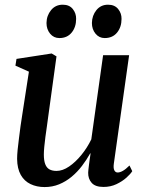

<svg xmlns="http://www.w3.org/2000/svg" viewBox="-20 -766 602 797"><path d="M165 10.5Q132.5 10.5 106.8 -1.8Q81 -14 66.2 -40Q51.5 -66 51 -106.5Q51 -122 53.2 -144.5Q55.5 -167 58.8 -192.5Q62 -218 65.2 -242Q68.5 -266 71.5 -284L100 -468.5L44 -493.5L48.5 -521.5L194.5 -544L214.5 -532L180.5 -284.5Q178 -265 174.8 -242.5Q171.5 -220 168.5 -197.8Q165.5 -175.5 163.8 -156.5Q162 -137.5 162 -124.5Q162 -99.5 167.8 -84.5Q173.5 -69.5 185.2 -63Q197 -56.5 214.5 -56.5Q240 -56.5 266.8 -74.8Q293.5 -93 317.8 -122.8Q342 -152.5 359 -187.5L408 -537H516L452.5 -86.5Q450 -68.5 454.5 -59.2Q459 -50 468.5 -50Q478 -50 490 -56.8Q502 -63.5 517.5 -79L529 -55.5Q522 -44 504.8 -28.5Q487.5 -13 463.2 -1.5Q439 10 409.5 10Q375.5 10 360.5 -7Q345.5 -24 346 -49.5Q346 -53 347 -62Q348 -71 349.5 -83Q351 -95 352.8 -107.2Q354.5 -119.5 356 -129L354.5 -129.5Q339.5 -102.5 320.2 -77.2Q301 -52 277.2 -32.2Q253.5 -12.5 225.5 -1Q197.5 10.5 165 10.5ZM226.5 -608Q203 -608 188 -626.2Q173 -644.5 173 -670.5Q173.5 -701.5 192 -724Q210.5 -746.5 240.5 -746.5Q268 -746.5 282.2 -728.5Q296.5 -710.5 296 -687.5Q296 -653.5 277.5 -630.8Q259 -608 226.5 -608ZM414.5 -608Q391.5 -608 376.5 -626.2Q361.5 -644.5 361.5 -670.5Q362 -701.5 380.2 -724Q398.5 -746.5 428.5 -746.5Q456 -746.5 470.5 -728.5Q485 -710.5 484.5 -687.5Q484.5 -653.5 466 -630.8Q447.5 -608 414.5 -608Z"/></svg>

Font: Merriweather 72pt Medium
Style: Italic
Weight: 500
Italic angle: -7.8°
Version: Version 2.101